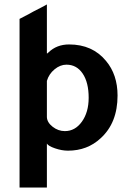

<svg xmlns="http://www.w3.org/2000/svg" viewBox="-20 -666 587 864"><path d="M68 -581Q82 -589 114 -605L121 -609L130 -614Q170 -634 191 -646V-427Q191 -425 192 -425Q193 -425 198 -430Q235 -466 291 -466Q396 -466 457 -392Q509 -330 509 -236Q509 -113 433 -44Q373 12 286 12Q258 12 227.5 1.5Q197 -9 191 -20V178H68ZM191 -302V-139Q192 -115 217 -95.5Q242 -76 272 -76Q318 -76 348.5 -118.5Q379 -161 379 -226Q379 -295 352 -335Q325 -375 279 -375Q251 -375 225.5 -354Q200 -333 191 -302Z"/></svg>

Font: Tajawal
Style: Bold
Weight: 700
Designer: Boutros Fonts
Foundry: Created by Boutros International 2017
Version: Version 1.700